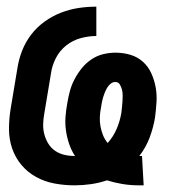

<svg xmlns="http://www.w3.org/2000/svg" viewBox="-20 -548 540 576"><path d="M396 8Q371 8 347 4Q323 0 301 -7Q277 1 252.5 4.5Q228 8 204 8Q173 8 143.5 2.5Q114 -3 88.5 -17Q63 -31 44.5 -53Q26 -75 16.5 -102.5Q7 -130 7 -161Q7 -192 12 -222L32 -342Q36 -369 46 -395Q56 -421 73 -443.5Q90 -466 113.5 -483Q137 -500 163 -510Q189 -520 215.5 -524Q242 -528 269 -528V-440Q246 -440 222 -433.5Q198 -427 178.5 -411.5Q159 -396 147.5 -373.5Q136 -351 133 -328L113 -208Q110 -192 109.5 -176Q109 -160 113 -145Q117 -130 125 -117Q133 -104 145.5 -95.5Q158 -87 173 -83.5Q188 -80 205 -80Q194 -97 187.5 -116Q181 -135 178 -155.5Q175 -176 176.5 -197Q178 -218 182 -239Q185 -258 190 -276Q195 -294 204 -311Q213 -328 225.5 -343.5Q238 -359 254.5 -370Q271 -381 289.5 -385.5Q308 -390 326 -390Q350 -390 371.5 -383.5Q393 -377 409 -362.5Q425 -348 434 -328Q443 -308 447 -286Q451 -264 449.5 -241Q448 -218 445 -195Q440 -165 429 -135.5Q418 -106 398 -80Q400 -80 402 -80Q404 -80 406 -80L411 8Q407 8 403.5 8Q400 8 396 8ZM303 -119Q320 -138 330 -161.5Q340 -185 344 -209Q345 -218 346 -227Q347 -236 347.5 -244.5Q348 -253 348 -262Q348 -271 346 -279Q344 -287 339.5 -294.5Q335 -302 326 -302Q326 -302 326 -302Q326 -302 326 -302Q318 -302 311.5 -296.5Q305 -291 301 -284Q297 -277 294 -269.5Q291 -262 289 -255Q287 -248 285.5 -240.5Q284 -233 283 -225Q280 -211 279.5 -196.5Q279 -182 281.5 -168.5Q284 -155 289 -142.5Q294 -130 303 -119Z"/></svg>

Font: Iosevka SS04
Style: Bold Italic
Weight: 700
Italic angle: -9°
Monospace: yes
Designer: Belleve Invis
Foundry: Belleve Invis
Version: Version 19.0.0; ttfautohint (v1.8.4)